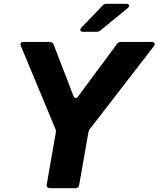

<svg xmlns="http://www.w3.org/2000/svg" viewBox="-20 -982 827 1002"><path d="M393 -16Q390 0 374 0H240Q231 0 226.5 -5.5Q222 -11 224 -20L271 -289Q272 -292 272 -297Q272 -304 268 -312L89 -742Q87 -745 87 -751Q87 -763 102 -763H240Q255 -763 260 -749L363 -482Q368 -470 375 -470Q381 -470 387 -478L590 -752Q597 -763 612 -763H772Q787 -763 787 -752Q787 -746 783 -741L450 -310Q446 -306 444 -300.5Q442 -295 441 -289ZM414 -816Q399 -816 399 -826Q399 -831 405 -838L515 -953Q523 -962 537 -962H639Q654 -962 654 -952Q654 -946 647 -940L505 -824Q497 -816 483 -816Z"/></svg>

Font: Open Sauce Two ExtraBold Italic
Style: Regular
Weight: 800
Italic angle: -10°
Designer: Alfredo Marco Pradil
Foundry: Creative Sauce Fz LLC
Version: Version 1.477